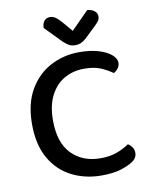

<svg xmlns="http://www.w3.org/2000/svg" viewBox="-92 -893 767 974"><g transform="rotate(-10 292.0 -405.5)"><path d="M535 -535Q535 -519 525.5 -506.5Q516 -494 503 -487Q478 -505 444 -520Q410 -535 358 -535Q300 -535 254.5 -508.5Q209 -482 183 -430.5Q157 -379 157 -303Q157 -189 213.5 -131Q270 -73 363 -73Q412 -73 448.5 -87Q485 -101 510 -119Q522 -112 531 -99.5Q540 -87 540 -70Q540 -56 533 -44.5Q526 -33 509 -23Q487 -9 449 2.5Q411 14 352 14Q268 14 199 -21Q130 -56 89.5 -126.5Q49 -197 49 -303Q49 -408 90 -479Q131 -550 199 -586Q267 -622 347 -622Q404 -622 446 -609.5Q488 -597 511.5 -577Q535 -557 535 -535ZM335 -734Q354 -753 377 -776.5Q400 -800 425 -825Q446 -824 461 -813Q476 -802 476 -784Q476 -770 468 -759.5Q460 -749 445 -735L393 -685Q377 -671 364 -665.5Q351 -660 335 -660Q316 -660 302.5 -668Q289 -676 275 -689L192 -774Q192 -797 203 -810Q214 -823 233 -823Q246 -823 258.5 -815.5Q271 -808 288 -789Z"/></g></svg>

Font: Baloo Bhaijaan 2 Medium
Style: Regular
Weight: 500
Designer: Sanskriti Dholi, Noopur Datye and Ek Type
Foundry: Ek Type
Version: Version 1.701